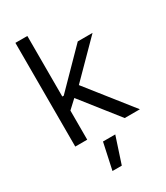

<svg xmlns="http://www.w3.org/2000/svg" viewBox="-233 -825 1010 1166"><g transform="rotate(-30 272.0 -242.5)"><path d="M76.7 -727.3H160.5V-302.6H170.5L409.1 -545.5H512.8L282.3 -312.5L529.8 0H423.3L219.1 -258.5L160.5 -204.2V0H76.7ZM237.9 57.5H323.9L263.5 241.5H198.2Z"/></g></svg>

Font: Interop
Style: Regular
Weight: 400
Designer: Rasmus Andersson, Google, Jang Haemin
Foundry: jhaemin
Version: Version 1.008